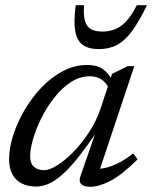

<svg xmlns="http://www.w3.org/2000/svg" viewBox="-20 -709 586 739"><path d="M289.5 -30.5 350 -205H354.5Q311.5 -141 277.5 -99Q243.5 -57 215.8 -33.5Q188 -10 164.5 -0.5Q141 9 119 9Q88 9 64.5 -2.5Q41 -14 28 -37.5Q15 -61 15 -98Q15 -139 30.5 -187.8Q46 -236.5 73.8 -284.2Q101.5 -332 139.2 -371.8Q177 -411.5 222 -435.2Q267 -459 316 -459Q353 -459 375.8 -443.2Q398.5 -427.5 413 -397L399 -368.5Q389 -391 370.5 -403.2Q352 -415.5 326 -415.5Q287.5 -415.5 253 -393Q218.5 -370.5 189.8 -334.2Q161 -298 140 -256Q119 -214 107.5 -174.5Q96 -135 96 -106.5Q96 -80 110.8 -67Q125.5 -54 149.5 -54Q170.5 -54 200.8 -73Q231 -92 263 -124.8Q295 -157.5 322.8 -200Q350.5 -242.5 366.5 -289L411 -424.5L471.5 -454.5H497L357.5 -36.5L344.5 -60Q363 -57.5 387.2 -63.2Q411.5 -69 438.5 -83Q465.5 -97 493 -118.5L509.5 -95.5Q447.5 -34.5 403.8 -12.2Q360 10 328 10Q302.5 10 292.5 -0.5Q282.5 -11 289.5 -30.5ZM374 -587.5Q401 -587.5 424 -597Q447 -606.5 467.5 -629Q488 -651.5 506.5 -689H545.5Q515 -625 487.2 -588Q459.5 -551 429.5 -535.5Q399.5 -520 360.5 -520Q321 -520 298.5 -536.2Q276 -552.5 269.5 -589.5Q263 -626.5 271.5 -689H303.5Q300.5 -650 307.2 -627.8Q314 -605.5 330.5 -596.5Q347 -587.5 374 -587.5Z"/></svg>

Font: Newsreader 14pt
Style: Italic
Weight: 400
Italic angle: -17°
Designer: Hugues Gentile
Foundry: Production Type
Version: Version 1.003